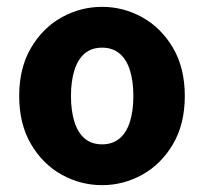

<svg xmlns="http://www.w3.org/2000/svg" viewBox="-20 -528 595 560"><path d="M278 12Q215 12 160 -18.5Q105 -49 70.5 -107.5Q36 -166 36 -248Q36 -330 70.5 -388.5Q105 -447 160 -477.5Q215 -508 278 -508Q340 -508 395 -477.5Q450 -447 484.5 -388.5Q519 -330 519 -248Q519 -166 484.5 -107.5Q450 -49 395 -18.5Q340 12 278 12ZM278 -107Q308 -107 328.5 -124Q349 -141 359 -173Q369 -205 369 -248Q369 -291 359 -323Q349 -355 328.5 -372Q308 -389 278 -389Q247 -389 227 -372Q207 -355 197 -323Q187 -291 187 -248Q187 -205 197 -173Q207 -141 227 -124Q247 -107 278 -107Z"/></svg>

Font: Source Sans 3
Style: Bold
Weight: 700
Designer: Paul D. Hunt
Foundry: Adobe
Version: Version 3.052;hotconv 1.1.0;makeotfexe 2.6.0